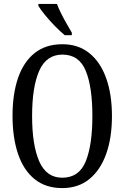

<svg xmlns="http://www.w3.org/2000/svg" viewBox="-20 -951 637 981"><path d="M298 10Q213 10 156.5 -36Q100 -82 72 -165Q44 -248 44 -359Q44 -470 72 -552Q100 -634 156.5 -679.5Q213 -725 299 -725Q380 -725 436.5 -679.5Q493 -634 522.5 -551.5Q552 -469 552 -358Q552 -247 522.5 -164.5Q493 -82 436.5 -36Q380 10 298 10ZM298 -43Q384 -43 418 -126.5Q452 -210 452 -358Q452 -507 418 -589.5Q384 -672 299 -672Q217 -672 180.5 -589.5Q144 -507 144 -358Q144 -210 180.5 -126.5Q217 -43 298 -43ZM311 -771Q289 -789 261 -817.5Q233 -846 209.5 -875Q186 -904 176 -921V-931H271Q279 -909 292.5 -882Q306 -855 321 -829Q336 -803 347 -784V-771Z"/></svg>

Font: Noto Serif Lao ExtraCondensed
Style: Regular
Weight: 400
Width: 2
Designer: Monotype Design Team
Foundry: Monotype Imaging Inc.
Version: Version 2.003; ttfautohint (v1.8.4.7-5d5b)